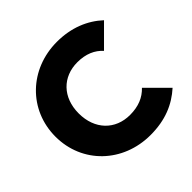

<svg xmlns="http://www.w3.org/2000/svg" viewBox="-186 -887 1063 1063"><g transform="rotate(-45 346.0 -355.0)"><path d="M407 11C524 11 609 -26 678 -88L558 -208C521 -169 472 -148 405 -148C291 -148 210 -229 210 -355C210 -481 291 -561 405 -561C471 -561 520 -539 554 -501L674 -621C607 -683 517 -721 405 -721C191 -721 28 -564 28 -355C28 -146 192 11 407 11Z"/></g></svg>

Font: MV Cash ExtraBold
Style: Regular
Weight: 800
Designer: Rodrigo Fuenzalida
Foundry: fragTYPE
Version: Version 1.100;Glyphs 3.1.2 (3151)